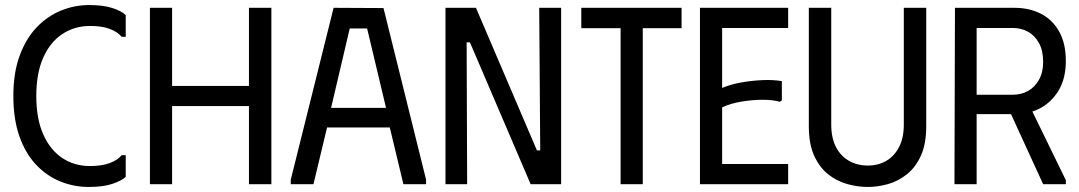

<svg xmlns="http://www.w3.org/2000/svg" viewBox="-20 -731 4284 762"><path d="M33 -350Q33 -442 58 -510Q83 -578 125.5 -622.5Q168 -667 222 -689Q276 -711 334 -711Q390 -711 426.5 -699Q463 -687 479 -671V-585H463Q446 -605 415 -616.5Q384 -628 338 -628Q276 -628 227.5 -596Q179 -564 151.5 -502Q124 -440 124 -350Q124 -260 151.5 -198Q179 -136 227 -104Q275 -72 337 -72Q383 -72 414.5 -83.5Q446 -95 463 -115H479V-29Q463 -14 426.5 -1.5Q390 11 332 11Q273 11 219 -11Q165 -33 123 -77.5Q81 -122 57 -190Q33 -258 33 -350Z M968 -700H1057V0H968V-310H663V0H575V-700H663V-390H968Z M1134 0V-18L1304 -700L1502 -699L1671 -18V0H1581L1527 -225H1278L1224 0ZM1294 -303H1512L1437 -618H1368Z M2120 -700H2207V0H2086L1845 -563H1832L1834 0H1748V-700H1869L2111 -134H2124Z M2685 -700V-619H2531V0H2443V-619H2287V-700Z M3108 -700V-620H2846V-382Q2879 -396 2920.5 -403.5Q2962 -411 3005 -413Q3048 -415 3083 -409V-333L3075 -327Q3048 -335 3007.5 -335Q2967 -335 2924 -328Q2881 -321 2846 -305V-80H3108V0H2758V-700Z M3656 -230V-700H3567V-237Q3567 -184 3548.5 -148Q3530 -112 3498 -93Q3466 -74 3424 -74Q3382 -74 3349 -93Q3316 -112 3297.5 -148Q3279 -184 3279 -237V-700H3190V-230Q3190 -160 3211 -113.5Q3232 -67 3266.5 -39.5Q3301 -12 3342.5 -0.5Q3384 11 3424 11Q3464 11 3504.5 -0.5Q3545 -12 3579.5 -39.5Q3614 -67 3635 -113.5Q3656 -160 3656 -230Z M3770 -700H3856V0H3768ZM4006 -700Q4065 -700 4111 -676.5Q4157 -653 4183.5 -606Q4210 -559 4210 -489Q4210 -421 4182.5 -374Q4155 -327 4110 -302.5Q4065 -278 4012 -278H3801V-700ZM3850 -355H3999Q4033 -355 4060 -370Q4087 -385 4103.5 -414.5Q4120 -444 4120 -485Q4120 -530 4103.5 -560Q4087 -590 4060 -605Q4033 -620 3999 -620H3850ZM3970 -327 4053 -338 4210 -16V0H4120Z"/></svg>

Font: Phudu
Style: Regular
Weight: 400
Version: Version 1.005;gftools[0.9.23]